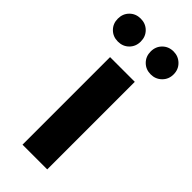

<svg xmlns="http://www.w3.org/2000/svg" viewBox="-250 -731 769 769"><g transform="rotate(45 135.0 -346.0)"><path d="M64 0V-496H204V0ZM42 -562Q14 -562 -4.5 -580.5Q-23 -599 -23 -627Q-23 -655 -4.5 -673.5Q14 -692 42 -692Q70 -692 88.5 -673.5Q107 -655 107 -627Q107 -599 88.5 -580.5Q70 -562 42 -562ZM228 -562Q200 -562 181.5 -580.5Q163 -599 163 -627Q163 -655 181.5 -673.5Q200 -692 228 -692Q255 -692 274 -673.5Q293 -655 293 -627Q293 -599 274 -580.5Q255 -562 228 -562Z"/></g></svg>

Font: DM Sans 24pt ExtraBold
Style: Regular
Weight: 800
Designer: Colophon Foundry, Jonny Pinhorn
Foundry: Colophon Foundry
Version: Version 4.004;gftools[0.9.30]